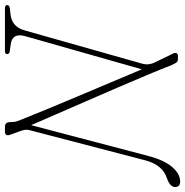

<svg xmlns="http://www.w3.org/2000/svg" viewBox="-12 -743 749 777"><g transform="rotate(90 362.5 -354.5)"><path d="M120 -80.5Q106.5 -30.5 152 -23.5L180.5 -19.5Q193 -18 193 -8.5Q193 0 180 0H9Q-6 0 -5.5 -9Q-5.5 -18.5 9.5 -20L35.5 -23Q83.5 -30 97 -80L231 -553Q235.5 -569 234 -582Q232.5 -595 227 -605.5L190.5 -681Q186.5 -688 189.2 -694Q192 -700 199.5 -700H214Q223 -700 227.5 -693.2Q232 -686.5 238.5 -672Q253.5 -633 277 -576.8Q300.5 -520.5 328.5 -455.8Q356.5 -391 384.8 -326Q413 -261 438 -203.8Q463 -146.5 480.5 -106L606 -583.5Q623 -646.5 650.8 -677.8Q678.5 -709 708 -709Q731 -709 731 -689Q730.5 -667.5 695 -655.5Q641.5 -638 623 -568.5L501.5 -102.5Q499 -94 499 -86Q499 -78 503.5 -65L519 -22.5Q527.5 0 505.5 0H486Q467.5 0 468 -24.5Q468 -36 466.2 -43.5Q464.5 -51 459 -64Q443 -104.5 418.2 -164.5Q393.5 -224.5 364.5 -293.2Q335.5 -362 306.8 -429.8Q278 -497.5 254.5 -554Z"/></g></svg>

Font: Fraunces 72pt S050 Thin
Style: Italic
Weight: 100
Italic angle: -16°
Version: Version 1.000; ttfautohint (v1.8.3)